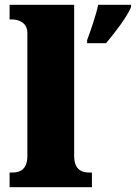

<svg xmlns="http://www.w3.org/2000/svg" viewBox="-20 -780 566 800"><path d="M20 0H363V-61H352C315 -61 289 -78 289 -131V-760H20V-699H31C47 -699 94 -692 94 -643V-131C94 -78 68 -61 31 -61H20ZM343 -613V-600H422C459 -644 508 -708 526 -750V-760H389C381 -719 357 -650 343 -613Z"/></svg>

Font: Noto Serif Thai Black
Style: Regular
Weight: 900
Designer: Monotype Design Team
Foundry: Monotype Imaging Inc.
Version: Version 2.002